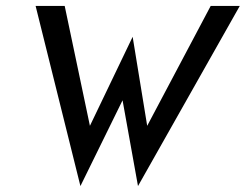

<svg xmlns="http://www.w3.org/2000/svg" viewBox="-20 -600 828 647"><path d="M100 -580 251 27 393 -262 445 27 788 -580H690L476 -176L427 -476L283 -176L198 -580Z"/></svg>

Font: Charger Sport
Style: BdNrwObl
Weight: 700
Designer: Jasper
Foundry: Cannot Into Space Fonts
Version: Version 1.1